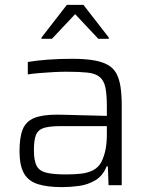

<svg xmlns="http://www.w3.org/2000/svg" viewBox="-20 -759 611 787"><path d="M234 8Q175 8 136 -4Q97 -16 78.5 -48Q60 -80 60 -139Q60 -196 73 -228.5Q86 -261 119.5 -275Q153 -289 213 -289Q224 -289 247 -288.5Q270 -288 300 -287Q330 -286 360.5 -285.5Q391 -285 418 -284V-322Q418 -372 412 -400.5Q406 -429 388.5 -443.5Q371 -458 338 -461.5Q305 -465 253 -465Q230 -465 200 -463.5Q170 -462 141.5 -459.5Q113 -457 94 -454V-505Q129 -511 176 -514.5Q223 -518 275 -518Q327 -518 363 -512Q399 -506 422 -493Q445 -480 457 -458Q469 -436 474 -403Q479 -370 479 -325V0H425L422 -77H417Q402 -39 371.5 -20.5Q341 -2 304.5 3Q268 8 234 8ZM251 -44Q282 -44 311 -47Q340 -50 362 -61.5Q384 -73 396 -96Q408 -121 413 -148Q418 -175 418 -209V-242H229Q185 -242 161 -235Q137 -228 128 -207Q119 -186 119 -143Q119 -102 129.5 -80.5Q140 -59 168.5 -51.5Q197 -44 251 -44ZM150 -600V-605L254 -739H322L426 -605V-600H383L288 -701L193 -600Z"/></svg>

Font: Saira Thin Light
Style: Regular
Weight: 300
Version: Version 1.101